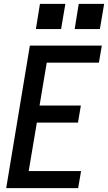

<svg xmlns="http://www.w3.org/2000/svg" viewBox="-20 -970 557 990"><path d="M12 0 134 -735H505L490 -647H221L184 -426H397L382 -338H170L128 -88H398L383 0ZM495 -820H365L386 -950H517ZM295 -820H165L186 -950H317Z"/></svg>

Font: Iosevka SS04 Semibold Oblique
Style: Regular
Weight: 600
Italic angle: -9°
Monospace: yes
Designer: Belleve Invis
Foundry: Belleve Invis
Version: Version 19.0.0; ttfautohint (v1.8.4)